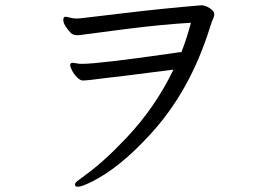

<svg xmlns="http://www.w3.org/2000/svg" viewBox="-20 -695 1040 725"><path d="M255 -458Q257 -458 281 -454H292Q352 -454 625 -493L646 -496Q655 -498 661 -498H665Q686 -552 701 -609Q594 -603 452.5 -585Q311 -567 296 -564.5Q281 -562 272 -562Q263 -562 255.5 -565Q248 -568 233.5 -587Q219 -606 219 -619Q219 -632 228 -632L256 -626L270 -625L285 -626Q304 -628 449.5 -645.5Q595 -663 739 -675H741Q755 -675 772 -664Q789 -653 789 -642.5Q789 -632 784.5 -623.5Q780 -615 773 -592Q697 -348 544 -184Q432 -62 329 -10Q288 10 276.5 10Q265 10 264 6L263 3Q263 -4 271.5 -11Q280 -18 301 -33Q372 -84 456 -173Q566 -289 635 -432Q605 -428 563 -423Q521 -418 476.5 -412Q432 -406 393 -402L328 -394Q302 -391 292.5 -391Q283 -391 271 -403Q259 -415 252 -429Q245 -443 245 -449Q245 -458 255 -458Z"/></svg>

Font: LXGW WenKai Mono Lite
Style: Regular
Weight: 400
Monospace: yes
Designer: LXGW / Fontworks Inc.
Foundry: LXGW / Fontworks Inc.
Version: Version 1.520; June 14, 2025